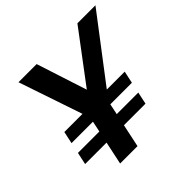

<svg xmlns="http://www.w3.org/2000/svg" viewBox="-175 -870 1039 1039"><g transform="rotate(-45 345.0 -350.0)"><path d="M179 0 207 -132H43L58 -202H222L235 -264H71L86 -334H225L101 -700H240L334 -410L552 -700H690L411 -334H548L533 -264H368L355 -202H520L505 -132H340L312 0Z"/></g></svg>

Font: Red Hat Mono SemiBold
Style: Italic
Weight: 600
Italic angle: -12°
Monospace: yes
Designer: Pentagram, MCKL
Foundry: MCKL
Version: Version 1.030